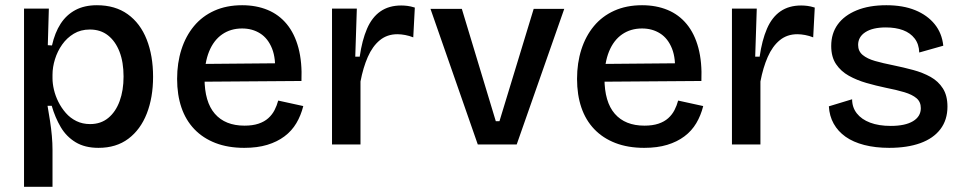

<svg xmlns="http://www.w3.org/2000/svg" viewBox="-20 -553 3684 735"><path d="M72 162V-262V-520H167L163 -380L179 -379Q190 -428 212 -462Q234 -496 268.5 -514.5Q303 -533 351 -533Q421 -533 469 -498.5Q517 -464 541.5 -402Q566 -340 566 -259Q566 -180 542 -118.5Q518 -57 471.5 -22Q425 13 357 13Q305 13 269.5 -8.5Q234 -30 212.5 -66.5Q191 -103 178 -148H162Q167 -119 171.5 -90Q176 -61 178.5 -33Q181 -5 181 21V162ZM325 -78Q366 -78 394.5 -101.5Q423 -125 438 -166Q453 -207 453 -260Q453 -315 437.5 -355Q422 -395 393.5 -417.5Q365 -440 324 -440Q289 -440 262.5 -424Q236 -408 218 -382.5Q200 -357 190.5 -326.5Q181 -296 181 -267V-253Q181 -233 186.5 -209.5Q192 -186 203.5 -163Q215 -140 232 -120.5Q249 -101 272.5 -89.5Q296 -78 325 -78Z M915 13Q853 13 805 -5.5Q757 -24 724 -58.5Q691 -93 674.5 -141.5Q658 -190 658 -251Q658 -312 674.5 -363.5Q691 -415 722.5 -453Q754 -491 800.5 -512Q847 -533 907 -533Q961 -533 1004.5 -515Q1048 -497 1078 -460.5Q1108 -424 1122.5 -369.5Q1137 -315 1134 -243L727 -240V-308L1068 -311L1032 -270Q1037 -328 1021.5 -367Q1006 -406 976 -425Q946 -444 907 -444Q863 -444 830.5 -421.5Q798 -399 780.5 -356Q763 -313 763 -253Q763 -163 802.5 -117.5Q842 -72 916 -72Q947 -72 969.5 -79.5Q992 -87 1007 -100.5Q1022 -114 1031 -131.5Q1040 -149 1045 -168L1141 -147Q1132 -111 1114.5 -81.5Q1097 -52 1069 -31Q1041 -10 1003 1.5Q965 13 915 13Z M1251 0V-270V-520H1346L1340 -336H1357Q1366 -399 1385 -443Q1404 -487 1436.5 -509.5Q1469 -532 1516 -532Q1527 -532 1539.5 -530.5Q1552 -529 1568 -524L1562 -410Q1547 -416 1531 -419Q1515 -422 1501 -422Q1462 -422 1434 -399Q1406 -376 1388 -335Q1370 -294 1360 -241V0Z M1809 0 1628 -519H1748L1878 -89H1892L2023 -519H2140L1958 0Z M2446 13Q2384 13 2336 -5.5Q2288 -24 2255 -58.5Q2222 -93 2205.5 -141.5Q2189 -190 2189 -251Q2189 -312 2205.5 -363.5Q2222 -415 2253.5 -453Q2285 -491 2331.5 -512Q2378 -533 2438 -533Q2492 -533 2535.5 -515Q2579 -497 2609 -460.5Q2639 -424 2653.5 -369.5Q2668 -315 2665 -243L2258 -240V-308L2599 -311L2563 -270Q2568 -328 2552.5 -367Q2537 -406 2507 -425Q2477 -444 2438 -444Q2394 -444 2361.5 -421.5Q2329 -399 2311.5 -356Q2294 -313 2294 -253Q2294 -163 2333.5 -117.5Q2373 -72 2447 -72Q2478 -72 2500.5 -79.5Q2523 -87 2538 -100.5Q2553 -114 2562 -131.5Q2571 -149 2576 -168L2672 -147Q2663 -111 2645.5 -81.5Q2628 -52 2600 -31Q2572 -10 2534 1.5Q2496 13 2446 13Z M2782 0V-270V-520H2877L2871 -336H2888Q2897 -399 2916 -443Q2935 -487 2967.5 -509.5Q3000 -532 3047 -532Q3058 -532 3070.5 -530.5Q3083 -529 3099 -524L3093 -410Q3078 -416 3062 -419Q3046 -422 3032 -422Q2993 -422 2965 -399Q2937 -376 2919 -335Q2901 -294 2891 -241V0Z M3384 13Q3331 13 3288.5 2Q3246 -9 3217 -29.5Q3188 -50 3171.5 -79.5Q3155 -109 3153 -146L3242 -173Q3242 -142 3260 -119Q3278 -96 3311 -83.5Q3344 -71 3390 -71Q3445 -71 3475 -89Q3505 -107 3505 -139Q3505 -163 3488.5 -177Q3472 -191 3442 -200Q3412 -209 3371 -217Q3333 -225 3296.5 -235.5Q3260 -246 3229.5 -263Q3199 -280 3180.5 -307.5Q3162 -335 3162 -377Q3162 -425 3187 -459.5Q3212 -494 3259.5 -513.5Q3307 -533 3373 -533Q3437 -533 3483.5 -514Q3530 -495 3558 -460.5Q3586 -426 3591 -378L3499 -352Q3498 -384 3481.5 -405.5Q3465 -427 3437 -437.5Q3409 -448 3371 -448Q3321 -448 3293 -430Q3265 -412 3265 -381Q3265 -357 3282.5 -342.5Q3300 -328 3330 -319.5Q3360 -311 3400 -303Q3439 -295 3476 -285Q3513 -275 3542.5 -258.5Q3572 -242 3589.5 -214.5Q3607 -187 3607 -145Q3607 -94 3580 -58.5Q3553 -23 3503 -5Q3453 13 3384 13Z"/></svg>

Font: Bricolage Grotesque 48pt Condensed ExtraBold Medium
Style: Regular
Weight: 500
Version: Version 1.000;gftools[0.9.30]